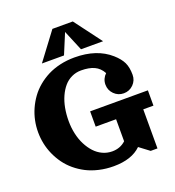

<svg xmlns="http://www.w3.org/2000/svg" viewBox="-145 -914 943 1037"><g transform="rotate(-20 327.0 -395.5)"><path d="M507.8 -644.5H380.9L332 -761.7L283.2 -644.5H156.2L273.4 -800.8H390.6ZM312.5 -312.5H644.5V-224.6H585.9V0H546.9L489.7 -43Q435.8 9.8 332 9.8Q288.3 9.8 248.7 0.6Q209 -8.5 176.9 -24.9Q144.8 -41.3 117.7 -64Q90.6 -86.7 70.8 -114.1Q51 -141.6 37.2 -172.5Q23.4 -203.4 16.6 -236.2Q9.8 -269 9.8 -302.7Q9.8 -336.4 16.6 -369.3Q23.4 -402.1 37.2 -433Q51 -463.9 70.8 -491.3Q90.6 -518.8 117.7 -541.5Q144.8 -564.2 176.9 -580.6Q209 -596.9 248.7 -606.1Q288.3 -615.2 332 -615.2Q460.2 -615.2 537.1 -546.9Q568.6 -519 582.2 -490.8Q595.7 -462.6 595.7 -419.9Q595.7 -387.5 572.9 -364.6Q550 -341.8 517.6 -341.8Q485.1 -341.8 462.3 -364.6Q439.5 -387.5 439.5 -419.9Q439.5 -436.5 446 -451.3Q452.6 -466.1 464.4 -477.1Q446.8 -509.8 416.9 -523.4Q387 -537.1 341.8 -537.1Q312.3 -537.1 287 -525.1Q261.7 -513.2 243.3 -491.7Q224.9 -470.2 211.7 -440.9Q198.5 -411.6 192 -376.6Q185.5 -341.6 185.5 -302.7Q185.5 -264.4 193.4 -229Q201.2 -193.6 216.1 -164.6Q231 -135.5 251 -113.9Q271 -92.3 297 -80.3Q323 -68.4 351.6 -68.4Q397.9 -68.4 429.7 -97.9V-224.6H312.5Z"/></g></svg>

Font: Orelega One
Style: Regular
Weight: 400
Version: Version 1.1 ; ttfautohint (v1.8.3)